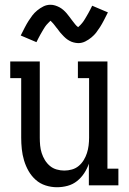

<svg xmlns="http://www.w3.org/2000/svg" viewBox="-20 -778 540 806"><path d="M219 8Q195 8 171.5 0.5Q148 -7 130 -23Q112 -39 100 -60Q88 -81 81 -104.5Q74 -128 71.5 -152Q69 -176 69 -200V-450H23V-520H147V-200Q147 -184 148.5 -167.5Q150 -151 155 -135.5Q160 -120 168.5 -106Q177 -92 189.5 -81.5Q202 -71 218 -66.5Q234 -62 250 -62Q266 -62 282 -66.5Q298 -71 310.5 -81.5Q323 -92 331.5 -106Q340 -120 345 -135.5Q350 -151 352 -167.5Q354 -184 354 -200V-450H307V-520H431V-70H477V0H353V-91Q346 -70 333.5 -51Q321 -32 303.5 -18Q286 -4 264 2Q242 8 219 8ZM308 -597Q303 -597 298 -598Q293 -599 288.5 -600Q284 -601 279.5 -603Q275 -605 270.5 -607.5Q266 -610 262.5 -612.5Q259 -615 255.5 -618Q252 -621 248 -625Q244 -629 241 -632.5Q238 -636 234.5 -639.5Q231 -643 228.5 -647Q226 -651 223 -654.5Q220 -658 216.5 -662.5Q213 -667 210 -671Q207 -675 204 -678.5Q201 -682 197.5 -685.5Q194 -689 192 -691Q188 -687 183 -682Q178 -677 175 -673.5Q172 -670 169 -665.5Q166 -661 163 -656Q160 -651 156.5 -645Q153 -639 149 -632Q145 -625 141 -617Q137 -609 133 -601L67 -629Q76 -647 84 -662.5Q92 -678 100 -690.5Q108 -703 116 -713.5Q124 -724 136 -734Q148 -744 162 -751Q176 -758 192 -758Q202 -758 211.5 -755Q221 -752 229.5 -747.5Q238 -743 245.5 -736.5Q253 -730 259.5 -722.5Q266 -715 271 -708Q276 -701 283 -692Q290 -683 295.5 -676Q301 -669 308 -664Q312 -667 317 -672.5Q322 -678 325 -681.5Q328 -685 331 -689.5Q334 -694 337 -699Q340 -704 343.5 -710Q347 -716 351 -723Q355 -730 359 -738Q363 -746 367 -754L433 -726Q424 -708 416 -692.5Q408 -677 400 -664.5Q392 -652 384 -641.5Q376 -631 364 -621Q352 -611 338 -604Q324 -597 308 -597Z"/></svg>

Font: Iosevka Curly Slab
Style: Regular
Weight: 400
Monospace: yes
Designer: Belleve Invis
Foundry: Belleve Invis
Version: Version 22.1.2; ttfautohint (v1.8.4)